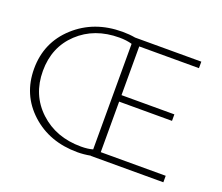

<svg xmlns="http://www.w3.org/2000/svg" viewBox="-112 -829 1156 1000"><g transform="rotate(20 466.0 -329.0)"><path d="M516 -36H876V0H474V-1Q436 6 402 6Q246 6 143.5 -88Q41 -182 41 -326Q41 -472 146.5 -568Q252 -664 409 -664Q447 -664 480 -658H847V-622H516V-352H809V-316H516ZM409 -28Q447 -28 474 -36V-621Q443 -630 404 -630Q266 -630 177 -546.5Q88 -463 88 -331Q88 -198 179 -113Q270 -28 409 -28Z"/></g></svg>

Font: EauTestInfant Light
Style: Regular
Weight: 300
Designer: Christian Thalmann (Catharsis Fonts)
Version: Version 0.001;PS 000.001;hotconv 1.0.88;makeotf.lib2.5.64775